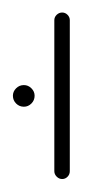

<svg xmlns="http://www.w3.org/2000/svg" viewBox="-52 -541 161 299"><path d="M32.6 -274.4V-509.6Q32.6 -514.4 36.3 -518Q40 -521.5 44.8 -521.5Q49.6 -521.5 53.1 -518Q56.7 -514.4 56.7 -509.6V-274.4Q56.7 -269.3 53.1 -265.7Q49.6 -262.2 44.8 -262.2Q40 -262.2 36.3 -265.9Q32.6 -269.6 32.6 -274.4ZM-31.9 -391.9Q-31.9 -398.5 -26.9 -403.5Q-21.9 -408.5 -14.8 -408.5Q-8.1 -408.5 -3.1 -403.5Q1.9 -398.5 1.9 -391.9Q1.9 -384.8 -3.1 -379.8Q-8.1 -374.8 -14.8 -374.8Q-21.9 -374.8 -26.9 -379.8Q-31.9 -384.8 -31.9 -391.9Z"/></svg>

Font: 26F Galaxy Hebrew Thin
Style: Regular
Weight: 100
Designer: C₂₉H₂₅N₃O₅
Version: Version 1.000